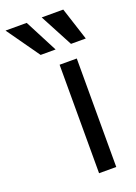

<svg xmlns="http://www.w3.org/2000/svg" viewBox="-258 -823 626 882"><g transform="rotate(-20 55.0 -381.5)"><path d="M67.4 -530.3H151.4V0H67.4ZM-112.3 -762.7H-8.8L74.2 -602.5H1ZM64.5 -762.7H169.9L221.7 -602.5H149.4Z"/></g></svg>

Font: Pretendard JP Variable
Style: Regular
Weight: 400
Designer: Base glyphs from Inter by Rasmus Andersson; Hangul glyphs from Noto Sans CJK(Source Han Sans) by Jang Soo-young and Kang
Foundry: Kil Hyung-jin
Version: Version 1.307;Glyphs 3.2 (3192)